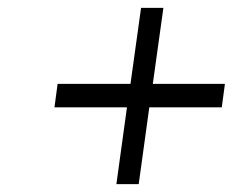

<svg xmlns="http://www.w3.org/2000/svg" viewBox="-20 -543 629 490"><path d="M340 -523 313 -329H127L119 -269H304L277 -73H334L361 -269H546L554 -329H370L397 -523Z"/></svg>

Font: Unageo
Style: Light-Italic
Weight: 300
Designer: Richard Sepsi
Foundry: Richard Sepsi
Version: Version 2.000